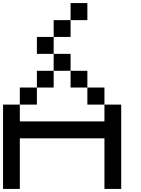

<svg xmlns="http://www.w3.org/2000/svg" viewBox="-20 -1243 929 1263"><path d="M0 0Q0 -138.7 0 -554.7Q27.3 -554.7 110.4 -554.7Q110.4 -527.3 110.4 -444.3Q250 -444.3 667 -444.3Q667 -471.7 667 -554.7Q694.3 -554.7 777.3 -554.7Q777.3 -416 777.3 0Q750 0 667 0Q667 -83 667 -333Q527.3 -333 110.4 -333Q110.4 -250 110.4 0Q83 0 0 0ZM110.4 -554.7Q110.4 -583 110.4 -667Q138.7 -667 222.7 -667Q222.7 -638.7 222.7 -554.7Q194.3 -554.7 110.4 -554.7ZM554.7 -554.7Q554.7 -583 554.7 -667Q583 -667 667 -667Q667 -638.7 667 -554.7Q638.7 -554.7 554.7 -554.7ZM222.7 -667Q222.7 -694.3 222.7 -777.3Q250 -777.3 333 -777.3Q333 -750 333 -667Q305.7 -667 222.7 -667ZM444.3 -667Q444.3 -694.3 444.3 -777.3Q471.7 -777.3 554.7 -777.3Q554.7 -750 554.7 -667Q527.3 -667 444.3 -667ZM333 -777.3Q333 -805.7 333 -888.7Q360.4 -888.7 444.3 -888.7Q444.3 -861.3 444.3 -777.3Q417 -777.3 333 -777.3ZM222.7 -888.7Q222.7 -917 222.7 -1000Q250 -1000 333 -1000Q333 -972.7 333 -888.7Q305.7 -888.7 222.7 -888.7ZM333 -1000Q333 -1027.3 333 -1110.4Q360.4 -1110.4 444.3 -1110.4Q444.3 -1083 444.3 -1000Q417 -1000 333 -1000ZM444.3 -1110.4Q444.3 -1138.7 444.3 -1222.7Q471.7 -1222.7 554.7 -1222.7Q554.7 -1194.3 554.7 -1110.4Q527.3 -1110.4 444.3 -1110.4Z"/></svg>

Font: Ingsat TST_CRD
Style: Regular
Weight: 300
Designer: Tofik Waleny
Version: 1.0